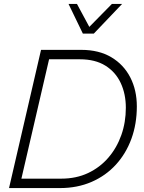

<svg xmlns="http://www.w3.org/2000/svg" viewBox="-20 -958 733 978"><path d="M402 -787 329 -938H372L435 -821L550 -938H602L458 -787ZM26 0 189 -704H394Q484 -704 547 -666.5Q610 -629 643.5 -564Q677 -499 677 -416Q677 -327 649.5 -251.5Q622 -176 570.5 -119.5Q519 -63 446.5 -31.5Q374 0 285 0ZM89 -48H292Q368 -48 428.5 -76.5Q489 -105 532 -155Q575 -205 598 -270Q621 -335 621 -409Q621 -479 595 -535Q569 -591 517 -623.5Q465 -656 387 -656H230Z"/></svg>

Font: Prodigy Sans Light
Style: Italic
Weight: 300
Italic angle: -13°
Designer: Wei Huang
Foundry: Wei Huang
Version: Version 1.003; ttfautohint (v1.8.3)